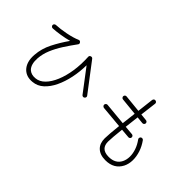

<svg xmlns="http://www.w3.org/2000/svg" viewBox="-31 -1413 2061 2061"><g transform="rotate(45 1000.0 -382.5)"><path d="M411 -7Q326 2 273 -49Q211 -111 220 -227Q227 -327 274 -420Q321 -513 385 -604Q330 -589 266.5 -579Q203 -569 158 -567Q148 -566 140 -573.5Q132 -581 131 -591Q131 -602 138.5 -609Q146 -616 156 -617Q185 -618 224 -623Q263 -628 303.5 -636Q344 -644 380 -654.5Q416 -665 440 -676Q458 -684 470 -669Q483 -653 471 -638Q421 -570 377 -501.5Q333 -433 304 -364Q275 -295 270 -224Q264 -129 308 -85Q345 -51 406 -57Q462 -62 508 -108.5Q554 -155 586.5 -232.5Q619 -310 634 -409Q649 -508 643 -619Q641 -637 659 -644Q677 -650 688 -636L930 -318Q937 -310 935 -299.5Q933 -289 925 -283Q917 -276 906.5 -277.5Q896 -279 890 -287L695 -544Q694 -445 674.5 -352Q655 -259 619 -183.5Q583 -108 531 -60.5Q479 -13 411 -7Z M1558 35Q1474 35 1429 -10Q1387 -52 1387 -127Q1387 -156 1391.5 -209.5Q1396 -263 1403 -329L1150 -352Q1140 -354 1133 -362Q1126 -370 1127 -380Q1129 -391 1137 -397.5Q1145 -404 1155 -403L1409 -379L1428 -541L1230 -561Q1220 -562 1213.5 -570.5Q1207 -579 1208 -589Q1209 -599 1217 -605.5Q1225 -612 1235 -611L1434 -591L1437 -616L1456 -778Q1458 -789 1466 -795.5Q1474 -802 1484 -800Q1495 -799 1501.5 -791Q1508 -783 1507 -773L1487 -610L1484 -586L1562 -578Q1573 -577 1579.5 -569Q1586 -561 1585 -551Q1584 -541 1576 -534Q1568 -527 1557 -528L1478 -536L1459 -374L1562 -365Q1573 -364 1579.5 -356Q1586 -348 1585 -337Q1584 -327 1576 -320.5Q1568 -314 1558 -315L1453 -324Q1446 -260 1441.5 -207Q1437 -154 1437 -127Q1437 -74 1465 -46Q1495 -16 1558 -16Q1659 -16 1698 -93Q1717 -131 1717.5 -178.5Q1718 -226 1700.5 -276.5Q1683 -327 1649 -373Q1643 -381 1645 -391.5Q1647 -402 1655 -408Q1663 -414 1673.5 -412.5Q1684 -411 1690 -403Q1729 -349 1748.5 -289.5Q1768 -230 1767 -173Q1766 -116 1743 -70Q1689 35 1558 35Z"/></g></svg>

Font: Kurewa Gothic CJK TC Regular
Style: Regular
Weight: 400
Designer: Max Yao
Foundry: Max-Everyday
Version: Version 1.071; ttfautohint (v1.8.3)